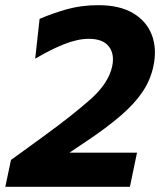

<svg xmlns="http://www.w3.org/2000/svg" viewBox="-30 -722 618 742"><path d="M-9.5 0 12.5 -104Q45 -127.5 76.5 -150.2Q108 -173 140 -196.5Q251.5 -277.5 320.5 -339Q389.5 -400.5 403.5 -465.5Q413.5 -512.5 390.8 -542.2Q368 -572 313 -572Q269.5 -572 216 -550.5Q162.5 -529 106 -495L123 -649Q170 -669.5 226.8 -685.8Q283.5 -702 350 -702Q432.5 -702 484.5 -671Q536.5 -640 556.8 -586.8Q577 -533.5 563 -467Q552 -413.5 521 -367.2Q490 -321 436.2 -274.8Q382.5 -228.5 302.5 -175L238.5 -132H499.5L472 0Z"/></svg>

Font: Commissioner
Style: Bold Italic
Weight: 700
Italic angle: -12°
Designer: Kostas Bartsokas
Foundry: Kostas Bartsokas
Version: Version 1.000; ttfautohint (v1.8.3)